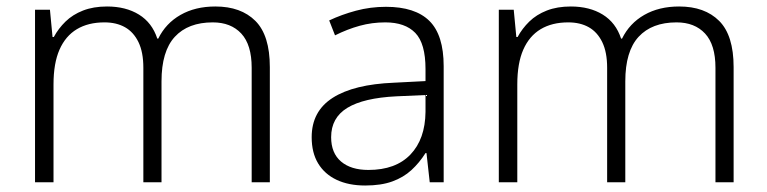

<svg xmlns="http://www.w3.org/2000/svg" viewBox="-20 -562 2364 592"><path d="M644 -542Q723 -542 767.5 -497.5Q812 -453 812 -355V0H756V-353Q756 -424 724 -458.5Q692 -493 636 -493Q560 -493 519 -448.5Q478 -404 478 -311V0H422V-353Q422 -401 407 -432Q392 -463 365.5 -478Q339 -493 302 -493Q252 -493 217 -472Q182 -451 163.5 -409Q145 -367 145 -302V0H88V-532H134L142 -448H146Q160 -474 182 -495.5Q204 -517 236 -529.5Q268 -542 310 -542Q368 -542 408.5 -517Q449 -492 465 -443H468Q491 -490 536.5 -516Q582 -542 644 -542Z M1170 -541Q1260 -541 1304 -497.5Q1348 -454 1348 -358V0H1305L1295 -90H1292Q1273 -60 1248.5 -37.5Q1224 -15 1189.5 -2.5Q1155 10 1106 10Q1055 10 1018 -7.5Q981 -25 961 -58Q941 -91 941 -139Q941 -219 1006 -260.5Q1071 -302 1195 -307L1292 -312V-349Q1292 -428 1260.5 -460.5Q1229 -493 1168 -493Q1127 -493 1089 -482.5Q1051 -472 1013 -453L995 -499Q1033 -517 1077.5 -529Q1122 -541 1170 -541ZM1202 -265Q1101 -260 1051 -229.5Q1001 -199 1001 -139Q1001 -90 1031.5 -64Q1062 -38 1116 -38Q1200 -38 1245.5 -85.5Q1291 -133 1292 -217V-269Z M2074 -542Q2153 -542 2197.5 -497.5Q2242 -453 2242 -355V0H2186V-353Q2186 -424 2154 -458.5Q2122 -493 2066 -493Q1990 -493 1949 -448.5Q1908 -404 1908 -311V0H1852V-353Q1852 -401 1837 -432Q1822 -463 1795.5 -478Q1769 -493 1732 -493Q1682 -493 1647 -472Q1612 -451 1593.5 -409Q1575 -367 1575 -302V0H1518V-532H1564L1572 -448H1576Q1590 -474 1612 -495.5Q1634 -517 1666 -529.5Q1698 -542 1740 -542Q1798 -542 1838.5 -517Q1879 -492 1895 -443H1898Q1921 -490 1966.5 -516Q2012 -542 2074 -542Z"/></svg>

Font: Noto Sans Hebrew Light
Style: Regular
Weight: 300
Designer: Monotype Design Team
Foundry: Monotype Imaging Inc.
Version: Version 2.003